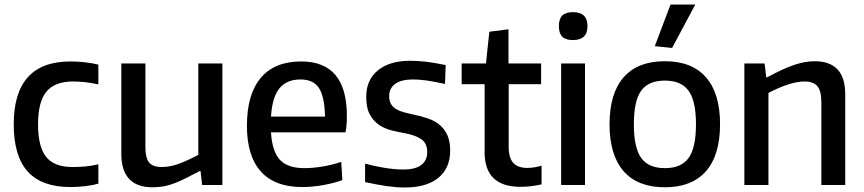

<svg xmlns="http://www.w3.org/2000/svg" viewBox="-20 -822 3839 853"><path d="M293 9Q166 9 103.5 -59.5Q41 -128 41 -270Q41 -549 293 -549Q323 -549 355.5 -545.5Q388 -542 417 -535V-447Q359 -460 304 -460Q223 -460 186 -414.5Q149 -369 149 -270Q149 -170 185 -125Q221 -80 302 -80Q333 -80 359.5 -82.5Q386 -85 417 -92V-6Q393 1 359 5Q325 9 293 9Z M657 10Q588 10 553.5 -27.5Q519 -65 519 -137V-540H626V-169Q626 -120 642.5 -100Q659 -80 699 -80Q737 -80 777.5 -95.5Q818 -111 861 -134V-540H968V0H878L871 -62H867Q831 -43 804 -29.5Q777 -16 753 -7Q729 2 706.5 6Q684 10 657 10Z M1322 9Q1201 9 1139 -60Q1077 -129 1077 -263Q1077 -403 1138.5 -476Q1200 -549 1318 -549Q1521 -549 1521 -308Q1521 -284 1519.5 -266.5Q1518 -249 1515 -234H1184Q1189 -149 1223.5 -112Q1258 -75 1332 -75Q1369 -75 1412 -82Q1455 -89 1496 -103L1501 -22Q1463 -8 1415 0.5Q1367 9 1322 9ZM1315 -469Q1253 -469 1221 -429Q1189 -389 1184 -304H1424Q1422 -393 1397 -431Q1372 -469 1315 -469Z M1778 11Q1742 11 1699.5 5Q1657 -1 1602 -13V-95Q1647 -83 1690.5 -76Q1734 -69 1773 -69Q1825 -69 1851.5 -89Q1878 -109 1878 -146Q1878 -185 1852.5 -203Q1827 -221 1780 -230Q1751 -235 1720.5 -242.5Q1690 -250 1665 -266.5Q1640 -283 1623.5 -312.5Q1607 -342 1607 -392Q1607 -467 1659 -509.5Q1711 -552 1802 -552Q1836 -552 1871 -548Q1906 -544 1960 -533L1957 -449Q1908 -460 1875 -464.5Q1842 -469 1815 -469Q1763 -469 1736 -449.5Q1709 -430 1709 -395Q1709 -374 1717 -360Q1725 -346 1739.5 -337.5Q1754 -329 1773.5 -323.5Q1793 -318 1817 -313Q1852 -306 1882 -295.5Q1912 -285 1933.5 -267Q1955 -249 1967.5 -221.5Q1980 -194 1980 -153Q1980 -75 1927.5 -32Q1875 11 1778 11Z M2292 8Q2133 8 2133 -146V-448H2031V-540H2139L2154 -681L2239 -692V-540H2384V-448H2240V-169Q2240 -121 2260 -98.5Q2280 -76 2323 -76Q2337 -76 2353 -78.5Q2369 -81 2386 -86V-3Q2340 8 2292 8Z M2526 -644Q2493 -644 2478 -659Q2463 -674 2463 -706Q2463 -738 2478 -753Q2493 -768 2526 -768Q2590 -768 2590 -706Q2590 -644 2526 -644ZM2473 -540H2579V0H2473Z M2889 -617 2959 -802H3069L2966 -609ZM2934 10Q2813 10 2750.5 -61.5Q2688 -133 2688 -270Q2688 -407 2750.5 -478.5Q2813 -550 2934 -550Q3054 -550 3116.5 -478.5Q3179 -407 3179 -270Q3179 -133 3116.5 -61.5Q3054 10 2934 10ZM2934 -75Q3007 -75 3039.5 -120.5Q3072 -166 3072 -270Q3072 -374 3039 -419Q3006 -464 2934 -464Q2861 -464 2828.5 -419Q2796 -374 2796 -270Q2796 -166 2828.5 -120.5Q2861 -75 2934 -75Z M3287 -540H3377L3384 -479H3389Q3424 -498 3453.5 -511.5Q3483 -525 3508 -533.5Q3533 -542 3555.5 -546Q3578 -550 3600 -550Q3666 -550 3700.5 -514Q3735 -478 3735 -403V0H3629V-369Q3629 -419 3611 -439.5Q3593 -460 3555 -460Q3522 -460 3480.5 -446.5Q3439 -433 3394 -409V0H3287Z"/></svg>

Font: Encode Sans Narrow
Style: Medium
Weight: 500
Designer: Pablo Impallari, Andres Torresi
Foundry: Pablo Impallari, Andres Torresi
Version: Version 1.000; ttfautohint (v1.00) -l 8 -r 50 -G 200 -x 14 -